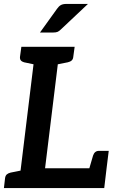

<svg xmlns="http://www.w3.org/2000/svg" viewBox="-23 -960 593 980"><path d="M71 0 159 -721H283L207 -101H521L509 0ZM426 -77 452 -166Q456 -178 463.5 -184Q471 -190 482 -190H532L521 -101ZM-3 0 3 -52Q5 -64 12 -70Q19 -76 31 -79L96 -92L97 0ZM186 -721 162 -629 100 -642Q89 -645 83.5 -651.5Q78 -658 79 -670L86 -721ZM358 -721 351 -670Q350 -658 343 -651.5Q336 -645 323 -642L258 -629V-721ZM317 -940H426L288 -810Q279 -801 271 -797.5Q263 -794 248 -794H181L268 -915Q277 -928 287.5 -934Q298 -940 317 -940Z"/></svg>

Font: Aleo SemiBold
Style: Italic
Weight: 600
Italic angle: -7°
Designer: Alessio Laiso
Foundry: Alessio Laiso
Version: Version 2.001;gftools[0.9.29]